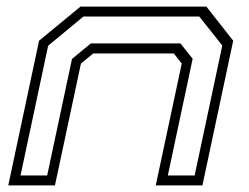

<svg xmlns="http://www.w3.org/2000/svg" viewBox="-20 -560 752 580"><path d="M5 0 98 -437 223 -540H603.5L684.5 -437L591.5 0H450.5L529 -368L505 -398.5H261.5L224.5 -368L146 0ZM42 -30H122.5L197.5 -382L254.5 -429H525L562 -382.5L487 -30H568L651.5 -422.5L582 -510H232L125.5 -422Z"/></svg>

Font: Tourney Expanded Light
Style: Italic
Weight: 300
Width: 7
Italic angle: -12°
Designer: Tyler Finck
Foundry: Etcetera Type Co
Version: Version 1.010; ttfautohint (v1.8.3)